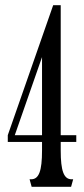

<svg xmlns="http://www.w3.org/2000/svg" viewBox="-20 -720 324 740"><path d="M102 0H254L262 -29H256C226 -29 214 -61 214 -140V-173H274V-199H214V-700H185L10 -199V-173H142V-140C142 -61 130 -29 100 -29H94ZM37 -199 142 -500V-199Z"/></svg>

Font: Americaine Condensed
Style: Regular
Weight: 400
Width: 3
Designer: Alan Madić
Foundry: ESAD Valence
Version: Version 0.001;Glyphs 3.1.2 (3151)